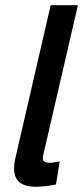

<svg xmlns="http://www.w3.org/2000/svg" viewBox="-20 -710 320 740"><path d="M34.2 -61Q34.2 -78.1 39.6 -102.1L175.3 -689.9H280.3L146.5 -111.8Q145 -105.5 145 -100.6Q145 -90.8 151.9 -86.7Q158.7 -82.5 173.3 -82.5Q179.7 -82.5 192.9 -85Q206.1 -87.4 210 -87.9L195.8 1Q177.7 4.9 155.3 7.3Q132.8 9.8 117.2 9.8Q34.2 9.8 34.2 -61Z"/></svg>

Font: Acari Sans SemiBold
Style: Italic
Weight: 600
Italic angle: -13°
Designer: Alfredo Marco Pradil and Stefan Peev
Foundry: Hanken Design Co.
Version: Version 1.045;January 11, 2019;FontCreator 11.5.0.2425 64-bi